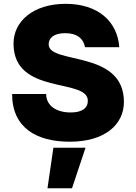

<svg xmlns="http://www.w3.org/2000/svg" viewBox="-20 -736 717 1013"><path d="M348.1 11.7C531.7 11.7 633.8 -77.6 633.8 -198.2C633.8 -475.1 236.8 -394 236.8 -502C236.8 -534.7 262.7 -561 323.7 -561C386.7 -561 419.4 -533.2 428.7 -486.8H609.4C599.6 -623 497.6 -715.8 326.2 -715.8C153.8 -715.8 51.3 -622.1 51.3 -506.3C51.3 -230.5 443.4 -327.1 443.4 -204.1C443.4 -165 412.1 -142.6 353 -142.6C276.9 -142.6 223.6 -178.7 223.6 -240.2H43.9C43.9 -61 173.8 11.7 348.1 11.7ZM230.5 257.3H359.9L431.2 43.5H261.7Z"/></svg>

Font: Wand UI Pro Black
Style: Regular
Weight: 900
Designer: Andreas Faust
Version: Version 1.003;FEAKit 1.0